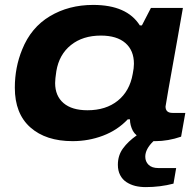

<svg xmlns="http://www.w3.org/2000/svg" viewBox="-20 -559 794 777"><path d="M273.9 12.2Q165.5 12.2 102.8 -43.5Q40 -99.1 40 -204.1Q40 -286.6 69.8 -358.9Q105.5 -447.8 181.9 -493.4Q258.3 -539.1 356.9 -539.1Q493.7 -539.1 545.9 -456.1H554.2L590.8 -526.9H720.2L698.2 -401.9Q649.9 -133.8 649.9 -127.9Q649.9 -102.1 678.2 -102.1H730L712.9 -5.9Q660.2 12.2 608.9 12.2H601.1Q567.9 43.9 567.9 75.2Q567.9 94.7 581.3 107.9Q594.7 121.1 621.1 121.1H692.9L682.1 184.1Q628.4 198.2 569.8 198.2Q546.9 198.2 527.3 193.4Q507.8 188.5 491.7 178Q475.6 167.5 466.3 149.7Q457 131.8 457 107.9Q457 69.8 477.8 41.5Q498.5 13.2 533.2 -11.2Q523.4 -19.5 518.1 -28.8Q505.9 -52.2 505.9 -76.2H497.1Q455.6 -32.2 397 -10Q338.4 12.2 273.9 12.2ZM334 -112.8Q408.7 -112.8 456.8 -151.6Q504.9 -190.4 517.1 -259.8Q522 -283.7 522 -300.8Q522 -355 487.3 -385Q452.6 -415 388.2 -415Q314.9 -415 267.1 -376.7Q219.2 -338.4 208 -271Q203.1 -238.8 203.1 -223.1Q203.1 -170.9 237.1 -141.8Q271 -112.8 334 -112.8Z"/></svg>

Font: Archivo Expanded
Style: Bold Italic
Weight: 700
Width: 7
Italic angle: -10°
Designer: Hector Gatti
Foundry: Omnibus-Type
Version: Version 2.001